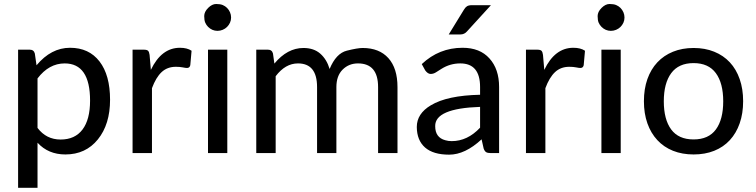

<svg xmlns="http://www.w3.org/2000/svg" viewBox="-20 -751 3707 942"><path d="M421.9 -257.3Q421.9 -439.9 297.4 -439.9Q220.2 -439.9 164.1 -366.2V-123.5Q207 -66.4 277.3 -66.4Q347.7 -66.4 384.8 -115.5Q421.9 -164.6 421.9 -257.3ZM164.1 170.4H68.8V-507.3H126Q146 -507.3 150.9 -488.3L159.2 -430.7Q231 -516.6 323.7 -516.6Q416.5 -516.6 468.3 -449.5Q520 -382.3 520 -261.7Q520 -141.1 460.2 -67.1Q400.4 6.8 300.8 6.8Q216.8 6.8 164.1 -50.8Z M862.8 -516.6Q898.4 -516.6 919.9 -502L913.6 -431.2Q910.6 -417.5 897.5 -417.5Q890.6 -417.5 876.5 -420.4Q862.3 -423.3 842.8 -423.3Q800.8 -423.3 772.9 -397.2Q745.1 -371.1 725.6 -318.4V0H630.4V-507.3H685.1Q700.7 -507.3 706.3 -502Q711.9 -496.6 713.9 -481.9L720.2 -408.2Q772 -516.6 862.8 -516.6Z M1108.4 -690.9Q1113.8 -678.7 1113.8 -665Q1113.8 -651.4 1108.4 -639.6Q1103 -627.9 1094 -618.9Q1085 -609.9 1072.5 -604.7Q1060.1 -599.6 1046.9 -599.6Q1033.7 -599.6 1022 -604.7Q1010.3 -609.9 1001.2 -618.9Q992.2 -627.9 987.1 -639.6Q981.9 -651.4 981.9 -672.1Q981.9 -692.9 1001.2 -712.2Q1020.5 -731.4 1040.5 -731.4Q1060.5 -731.4 1072.8 -726.3Q1085 -721.2 1094 -712.2Q1103 -703.1 1108.4 -690.9ZM1095.2 -507.3V0H1000.5V-507.3Z M1441.9 -439.9Q1379.9 -439.9 1332.5 -377V0H1237.3V-507.3H1294.4Q1314.5 -507.3 1319.3 -488.3L1326.2 -439Q1389.6 -515.6 1468.8 -515.6Q1519.5 -515.6 1551.3 -487.8Q1583 -460 1597.2 -412.6Q1628.9 -489.3 1681.6 -502.4Q1734.4 -515.6 1759.3 -515.6Q1840.8 -515.6 1885.5 -465.8Q1930.2 -416 1930.2 -323.7V0H1835V-323.7Q1835 -439.9 1736.3 -439.9Q1691.4 -439.9 1660.9 -409.4Q1630.4 -378.9 1630.4 -323.7V0H1535.6V-323.7Q1535.6 -439.9 1441.9 -439.9Z M2196.3 -58.6Q2273.4 -58.6 2335.4 -124.5V-226.6Q2113.3 -219.2 2115.2 -131.8Q2115.2 -76.2 2164.6 -63Q2179.2 -58.6 2196.3 -58.6ZM2249.5 -516.6Q2334.5 -516.6 2381.3 -464.4Q2428.7 -412.1 2428.7 -324.2V0H2386.7Q2372.6 0 2365.2 -4.4Q2357.9 -8.8 2353 -22L2342.8 -67.4Q2261.7 7.8 2183.6 7.8Q2105.5 7.8 2065.4 -27.3Q2025.4 -62.5 2024.9 -127.9Q2024.9 -193.4 2093.8 -234.4Q2173.8 -282.7 2335.4 -286.1V-324.2Q2335.4 -439.9 2238.3 -439.9Q2188.5 -439.9 2146.5 -413.6Q2130.9 -403.8 2118.7 -396Q2106.4 -388.2 2092.8 -388.2Q2079.1 -388.2 2066.4 -405.3L2049.3 -436.5Q2134.3 -516.6 2249.5 -516.6ZM2238.8 -582H2181.6L2255.9 -703.1Q2262.7 -714.8 2271 -720.2Q2279.3 -725.6 2296.4 -725.6H2388.7L2271 -596.7Q2258.3 -582 2238.8 -582Z M2793 -516.6Q2828.6 -516.6 2850.1 -502L2843.8 -431.2Q2840.8 -417.5 2827.6 -417.5Q2820.8 -417.5 2806.6 -420.4Q2792.5 -423.3 2772.9 -423.3Q2731 -423.3 2703.1 -397.2Q2675.3 -371.1 2655.8 -318.4V0H2560.5V-507.3H2615.2Q2630.9 -507.3 2636.5 -502Q2642.1 -496.6 2644 -481.9L2650.4 -408.2Q2702.1 -516.6 2793 -516.6Z M3038.6 -690.9Q3043.9 -678.7 3043.9 -665Q3043.9 -651.4 3038.6 -639.6Q3033.2 -627.9 3024.2 -618.9Q3015.1 -609.9 3002.7 -604.7Q2990.2 -599.6 2977.1 -599.6Q2963.9 -599.6 2952.1 -604.7Q2940.4 -609.9 2931.4 -618.9Q2922.4 -627.9 2917.2 -639.6Q2912.1 -651.4 2912.1 -672.1Q2912.1 -692.9 2931.4 -712.2Q2950.7 -731.4 2970.7 -731.4Q2990.7 -731.4 3002.9 -726.3Q3015.1 -721.2 3024.2 -712.2Q3033.2 -703.1 3038.6 -690.9ZM3025.4 -507.3V0H2930.7V-507.3Z M3272.9 -116Q3309.1 -66.9 3382.8 -66.9Q3456.5 -66.9 3492.4 -116Q3528.3 -165 3528.3 -253.9Q3528.3 -342.8 3492.2 -392.1Q3456.1 -441.4 3382.8 -441.4Q3309.6 -441.4 3273.2 -392.1Q3236.8 -342.8 3236.8 -253.9Q3236.8 -165 3272.9 -116ZM3282 -497.3Q3327.1 -515.6 3383.1 -515.6Q3439 -515.6 3484.1 -497.3Q3529.3 -479 3560.8 -445.1Q3592.3 -411.1 3609.1 -362.8Q3626 -314.5 3626 -254.4Q3626 -194.3 3609.1 -146Q3592.3 -97.7 3560.8 -63.5Q3529.3 -29.3 3484.1 -11.2Q3439 6.8 3383.1 6.8Q3327.1 6.8 3282 -11.2Q3236.8 -29.3 3205.1 -63.5Q3173.3 -97.7 3156.2 -146Q3139.2 -194.3 3139.2 -254.4Q3139.2 -314.5 3156.2 -362.8Q3173.3 -411.1 3205.1 -445.1Q3236.8 -479 3282 -497.3Z"/></svg>

Font: Lato-Medium
Style: Regular
Weight: 500
Designer: Lukasz Dziedzic
Foundry: tyPoland Lukasz Dziedzic
Version: Version 2.006; 2014-01-15